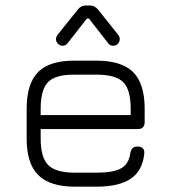

<svg xmlns="http://www.w3.org/2000/svg" viewBox="-20 -700 642 720"><path d="M496.5 -216C496.5 -216 132.5 -216 132.5 -216C132.5 -216 132.5 -179.5 132.5 -179.5C132.5 -132.5 142 -99.5 161 -81C179.5 -62 213 -52.5 260.5 -52.5C260.5 -52.5 260.5 -52.5 260.5 -52.5C260.5 -52.5 342.5 -52.5 342.5 -52.5C384.5 -52.5 415 -58 434.5 -69C453.5 -79.5 465 -98.5 468.5 -125C468.5 -125 468.5 -125 468.5 -125C470 -133.5 472.5 -139.5 477 -144C481 -148.5 487.5 -150.5 496 -150.5C496 -150.5 496 -150.5 496 -150.5C504.5 -150.5 511.5 -148 516 -143.5C520.5 -138.5 522 -131.5 521 -123C521 -123 521 -123 521 -123C516.5 -81 500 -50 470.5 -30C441 -10 398.5 0 342.5 0C342.5 0 342.5 0 342.5 0C342.5 0 260.5 0 260.5 0C198 0 152.5 -14.5 123.5 -43.5C94.5 -72 80 -117.5 80 -179.5C80 -179.5 80 -179.5 80 -179.5C80 -179.5 80 -292.5 80 -292.5C80 -355.5 94.5 -401.5 123.5 -430.5C152.5 -459 198 -473 260.5 -472.5C260.5 -472.5 260.5 -472.5 260.5 -472.5C260.5 -472.5 342.5 -472.5 342.5 -472.5C405 -472.5 450.5 -458 479.5 -429.5C508 -400.5 522.5 -355 522.5 -292.5C522.5 -292.5 522.5 -292.5 522.5 -292.5C522.5 -292.5 522.5 -242.5 522.5 -242.5C522.5 -225 514 -216 496.5 -216C496.5 -216 496.5 -216 496.5 -216ZM342.5 -420C342.5 -420 260.5 -420 260.5 -420C213 -420.5 179.5 -411.5 161 -393C142 -374 132.5 -340.5 132.5 -292.5C132.5 -292.5 132.5 -292.5 132.5 -292.5C132.5 -292.5 132.5 -268.5 132.5 -268.5C132.5 -268.5 470 -268.5 470 -268.5C470 -268.5 470 -292.5 470 -292.5C470 -340 460.5 -373.5 442 -392C423.5 -410.5 390 -420 342.5 -420C342.5 -420 342.5 -420 342.5 -420ZM214.5 -528.5C214.5 -528.5 214.5 -528.5 214.5 -528.5C208 -528.5 202 -531 197.5 -536C192.5 -540.5 190 -546.5 190 -553C190 -553 190 -553 190 -553C190 -556.5 190.5 -559.5 191.5 -562C192.5 -564.5 194 -566.5 195.5 -569C195.5 -569 195.5 -569 195.5 -569C195.5 -569 272.5 -665 272.5 -665C280 -674.5 290 -679.5 302 -679.5C302 -679.5 302 -679.5 302 -679.5C302 -679.5 317 -679.5 317 -679.5C329 -679.5 339 -674.5 347 -665C347 -665 347 -665 347 -665C347 -665 423.5 -569 423.5 -569C425 -566.5 426.5 -564.5 427.5 -562C428.5 -559.5 429 -556.5 429 -553C429 -553 429 -553 429 -553C429 -546.5 426.5 -540.5 422 -536C417.5 -531 411.5 -528.5 404.5 -528.5C404.5 -528.5 404.5 -528.5 404.5 -528.5C396 -528.5 390 -531.5 385.5 -538C385.5 -538 385.5 -538 385.5 -538C385.5 -538 313.5 -630.5 313.5 -630.5C313.5 -630.5 306 -630.5 306 -630.5C306 -630.5 233.5 -538 233.5 -538C229 -531.5 222.5 -528.5 214.5 -528.5Z"/></svg>

Font: Jura-Fortis-Regular
Style: Regular
Weight: 500
Designer: Daniel Johnson, Alexei Vanyashin, Mirko Velimirovic
Foundry: Daniel Johnson
Version: ""